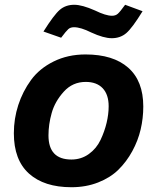

<svg xmlns="http://www.w3.org/2000/svg" viewBox="-20 -770 656 804"><path d="M183 -203Q183 -102 279 -102Q320 -102 352 -125Q384 -148 401 -184Q418 -220 426.5 -256Q435 -292 435 -325Q435 -374 410 -400.5Q385 -427 339 -427Q284 -427 247 -386Q210 -345 196.5 -297Q183 -249 183 -203ZM38 -212Q38 -273 56.5 -330Q75 -387 110 -435Q145 -483 204.5 -512.5Q264 -542 338 -542Q454 -542 517 -486.5Q580 -431 580 -324Q580 -275 569 -228Q558 -181 534 -137Q510 -93 476 -59.5Q442 -26 391 -6Q340 14 279 14Q165 14 101.5 -43Q38 -100 38 -212ZM162 -638Q206 -708 230.5 -729Q255 -750 291 -750Q324 -750 378 -726Q423 -704 449 -704Q464 -704 473.5 -712.5Q483 -721 504 -750L577 -723Q534 -653 509 -631.5Q484 -610 448 -610Q414 -610 362 -634Q318 -656 290 -656Q275 -656 266 -648Q257 -640 236 -612Z"/></svg>

Font: Nacelle Bold
Style: Italic
Weight: 700
Italic angle: -12°
Designer: Sora Sagano
Foundry: Sora Sagano
Version: Version 1.000;FEAKit 1.0